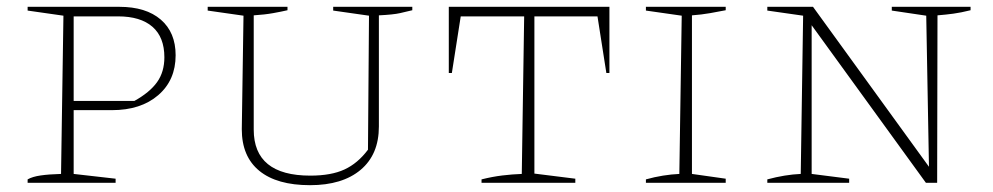

<svg xmlns="http://www.w3.org/2000/svg" viewBox="-20 -536 2912 563"><path d="M330 -516Q408 -516 451.5 -478.5Q495 -441 495 -374Q495 -301 444 -257Q393 -213 308 -213H196V-26L319 -12V0H61V-10Q75 -18 99 -21.5Q123 -25 159 -26L166 -490L61 -505V-516ZM326 -488H196V-240H374Q419 -265 440.5 -295Q462 -325 462 -368Q462 -427 427 -457.5Q392 -488 326 -488Z M889 7Q792 7 740.5 -35Q689 -77 689 -157L694 -490L589 -505V-516H823V-506Q806 -502 781 -497.5Q756 -493 724 -491V-156Q724 -21 890 -21Q951 -21 990 -39Q1029 -57 1059 -97L1062 -490L957 -505V-516H1189V-506Q1173 -502 1153 -497.5Q1133 -493 1091 -491V-165Q1091 -83 1037.5 -38Q984 7 889 7Z M1767 -516V-322H1758L1732 -488H1547V-27L1667 -12V0H1392V-10Q1424 -18 1453 -21.5Q1482 -25 1510 -26L1517 -488H1331L1305 -322H1296V-516Z M1874 0V-10Q1899 -17 1924 -21Q1949 -25 1972 -26L1979 -490L1874 -505V-516H2108V-506Q2088 -502 2062.5 -497.5Q2037 -493 2009 -491V-26L2108 -12V0Z M2595 -516H2826V-506Q2798 -499 2776 -496Q2754 -493 2729 -491L2728 0H2695L2360 -462V-26L2470 -12V0H2230V-10Q2256 -17 2280.5 -21Q2305 -25 2328 -26L2335 -490L2230 -505V-516H2364L2704 -47L2696 -490L2595 -505Z"/></svg>

Font: Piazzolla SC Thin
Style: Regular
Weight: 100
Designer: Juan Pablo del Peral
Foundry: Huerta Tipografica
Version: Version 1.330